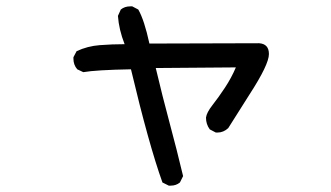

<svg xmlns="http://www.w3.org/2000/svg" viewBox="-20 -574 1040 604"><path d="M517 10H511L491 0Q448 -120 392 -356Q282 -354 242 -347L223 -356Q211 -370 211 -389V-394L221 -413Q255 -429 294 -432Q333 -435 372 -435Q354 -481 351 -524L360 -544Q372 -554 390 -554H396L415 -544Q434 -511 450 -437L795 -438Q826 -436 826 -404Q826 -371 765 -277L698 -171Q683 -157 664 -157H659L640 -167Q628 -183 628 -204Q630 -220 648.5 -243.5Q667 -267 687.5 -298Q708 -329 722 -362L470 -360Q491 -271 513.5 -187.5Q536 -104 556 -20L546 0Q534 10 517 10Z"/></svg>

Font: Xiaolai Mono SC
Style: Regular
Weight: 400
Monospace: yes
Designer: LXGW / Nozomi Seto
Version: Version 3.113;September 30, 2024